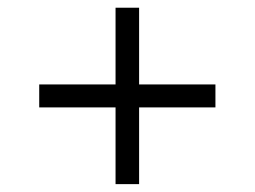

<svg xmlns="http://www.w3.org/2000/svg" viewBox="-20 -527 650 490"><path d="M274.9 -57.1H335V-252.9H529.8V-311.5H335V-507.3H274.9V-311.5H80.1V-252.9H274.9Z"/></svg>

Font: Raveo Display Display Light
Style: Regular
Weight: 300
Designer: Jakub Foglar, Rasmus Andersson (Inter)
Foundry: Jakubfoglar.com
Version: Version 1.100;Glyphs 3.2.3 (3260)